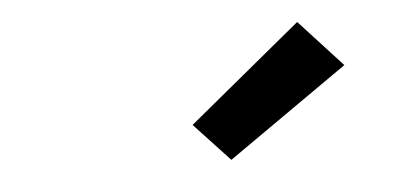

<svg xmlns="http://www.w3.org/2000/svg" viewBox="-30 -824 659 302"><g transform="rotate(-5 300.0 -673.5)"><path d="M325 -570 269 -630 447 -777 515 -703Z"/></g></svg>

Font: Iosevka SS04 Hv Ex Obl
Style: Regular
Weight: 900
Width: 7
Italic angle: -9°
Monospace: yes
Designer: Belleve Invis
Foundry: Belleve Invis
Version: Version 19.0.0; ttfautohint (v1.8.4)